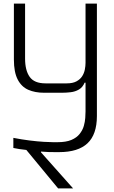

<svg xmlns="http://www.w3.org/2000/svg" viewBox="-20 -860 631 1064"><path d="M302 184 126 -29Q105 -31 87 -34Q69 -37 54 -40V-96Q100 -87 144 -81.5Q188 -76 223 -74Q258 -72 275 -72H298Q346 -72 375.5 -84.5Q405 -97 421.5 -118Q438 -139 444.5 -162Q451 -185 452.5 -206.5Q454 -228 454 -242V-402H449Q438 -376 417.5 -364Q397 -352 372 -349Q347 -346 323 -346H224Q174 -346 136.5 -362.5Q99 -379 78 -419.5Q57 -460 57 -530V-840H119V-535Q119 -470 144.5 -434Q170 -398 232 -398H350Q383 -398 403.5 -409Q424 -420 435 -437Q446 -454 450 -474Q454 -494 454 -512V-840H517V-217Q517 -115 465 -66Q413 -17 308 -17H284Q268 -17 248.5 -17.5Q229 -18 207 -20V-16L385 184Z"/></svg>

Font: Matangi
Style: Regular
Weight: 400
Designer: Prashant Pant
Foundry: The Graphic Ant
Version: Version 3.002